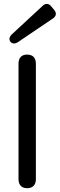

<svg xmlns="http://www.w3.org/2000/svg" viewBox="-20 -986 313 1006"><path d="M122 0C152 0 168 -17 168 -48V-652C168 -683 152 -700 122 -700C93 -700 77 -683 77 -652V-48C77 -17 93 0 122 0ZM35 -767C44 -756 59 -755 75 -766L257 -889C276 -902 277 -918 264 -934L248 -953C235 -969 218 -970 203 -955L42 -806C28 -792 26 -779 35 -767Z"/></svg>

Font: 寒蝉半圆体
Style: Regular
Weight: 400
Designer: Yoshimichi Ohira & Warren
Foundry: ChillType
Version: Version 1.800;Glyphs 3.1.1 (3135)